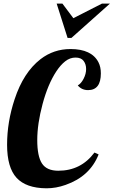

<svg xmlns="http://www.w3.org/2000/svg" viewBox="-20 -1020 625 1057"><path d="M535.2 -616.2Q535.2 -523.9 464.8 -523.9Q429.7 -523.9 408.2 -549.8Q426.3 -559.6 440.2 -586.4Q454.1 -613.3 454.1 -639.9Q454.1 -666.5 440.2 -684.8Q426.3 -703.1 395.8 -703.1Q365.2 -703.1 339.1 -682.6Q313 -662.1 290 -627Q243.7 -556.6 214.4 -447.3Q185.1 -337.9 185.1 -248.8Q185.1 -159.7 211.2 -119.9Q237.3 -80.1 300.8 -80.1Q425.8 -80.1 500 -180.2L522.9 -169.9Q475.1 -48.8 340.8 -2Q288.1 16.6 237.3 16.6Q235.8 16.6 234.4 16.6Q123.5 15.6 71.3 -41Q19 -97.7 19 -223.1Q19 -348.6 60.5 -473.6Q108.9 -621.1 203.1 -694.3Q275.4 -750 368.2 -750Q484.4 -750 522 -677.2Q535.2 -651.9 535.2 -616.2ZM373 -811H352.1L292 -1000H323.7L383.8 -919.9L541 -1000H585Z"/></svg>

Font: UVF Lobster12
Style: Regular
Weight: 400
Designer: Pablo Impallari
Foundry: Pablo Impallari. www.impallari.com
Version: Version 1.004